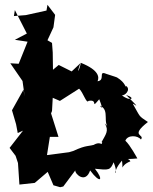

<svg xmlns="http://www.w3.org/2000/svg" viewBox="-20 -746 637 801"><path d="M201 -455 200 -527 197 -567 178 -578 203 -632 210 -684 178 -726 174 -702 88 -683 38 -679 42 -704 92 -606 42 -580 95 -572 58 -480 23 -482 74 -408 83 -343 78 -372 30 -286 47 -228 54 -191 76 -201 20 -129 45 -96 55 -66 61 24 125 17 179 -29 203 27 231 35 244 32 294 -35C293 -19 337 21 356 -35C398 22 415 7 376 -42C434 -36 440 -35 454 -69C482 -1 436 -16 489 -76C496 -24 476 -54 524 -73C517 -89 491 -79 553 -85C553 -85 523 -141 503 -159C512 -184 554 -182 568 -164C586 -187 519 -176 597 -237C556 -265 568 -254 534 -313C536 -316 579 -278 506 -350C551 -335 521 -321 488 -349C500 -345 527 -371 507 -387C502 -378 506 -400 468 -423C468 -423 461 -426 423 -438C388 -453 421 -411 387 -407C394 -423 395 -453 317 -484C313 -456 296 -426 315 -482L279 -448L225 -475ZM417 -231C436 -201 421 -185 403 -152C435 -170 413 -188 404 -145C372 -163 331 -98 386 -146C344 -132 346 -144 285 -116L268 -111L176 -99L188 -175H224L193 -273L197 -283L200 -338L230 -325L310 -376C327 -361 341 -311 349 -325C393 -334 355 -286 394 -332C416 -276 398 -304 397 -305C442 -286 402 -231 440 -207Z"/></svg>

Font: Asimov Aggro
Style: Condensed
Weight: 500
Designer: Google
Version: Version 2.000980; 2014